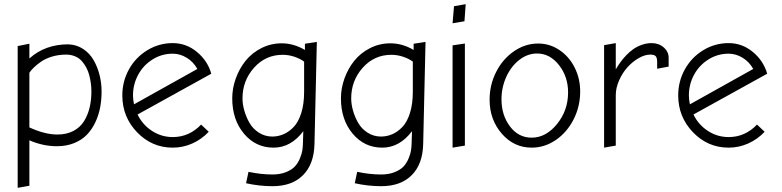

<svg xmlns="http://www.w3.org/2000/svg" viewBox="-20 -709 3754 922"><path d="M308.1 -496.1Q196.3 -496.1 121.1 -428.2V-499L64.9 -487.8V192.9L121.1 183.1V-35.2Q187 -6.8 252.9 -6.8Q298.8 -6.8 335.7 -21.7Q372.6 -36.6 396.7 -61.5Q420.9 -86.4 437.3 -120.6Q453.6 -154.8 460.7 -191.9Q467.8 -229 467.8 -270Q467.8 -310.5 458 -349.1Q448.2 -387.7 429.4 -420.4Q410.6 -453.1 379.2 -473.9Q347.7 -494.6 308.1 -496.1ZM255.9 -63Q195.3 -63 121.1 -97.2V-359.9Q129.4 -372.1 142.1 -384.5Q154.8 -397 176.5 -412.4Q198.2 -427.7 230 -437.3Q261.7 -446.8 297.9 -446.8Q320.8 -446.8 340.1 -438.7Q359.4 -430.7 372.1 -416.5Q384.8 -402.3 394.3 -384.8Q403.8 -367.2 408.9 -346.7Q414.1 -326.2 416.5 -307.4Q418.9 -288.6 418.9 -270Q418.9 -227.1 409.9 -190.7Q400.9 -154.3 382.3 -125.2Q363.8 -96.2 331.3 -79.6Q298.8 -63 255.9 -63Z M809.6 0Q858.4 0 903.1 -19.8Q947.8 -39.6 982.4 -76.2L945.8 -110.8Q888.7 -50.8 809.6 -50.8Q754.9 -50.8 709.5 -80.6Q664.1 -110.4 640.6 -159.2L994.6 -355Q977.1 -417 925.8 -459.5Q874.5 -502 809.6 -502Q743.7 -502 687.7 -468Q631.8 -434.1 599.6 -376.5Q567.4 -318.8 567.4 -251Q567.4 -147.5 638.4 -73.7Q709.5 0 809.6 0ZM809.6 -451.2Q844.7 -451.2 876.7 -431.6Q908.7 -412.1 927.7 -377.9L623.5 -208Q618.7 -231.4 618.7 -251Q618.7 -303.7 643.3 -349.6Q668 -395.5 712.2 -423.3Q756.3 -451.2 809.6 -451.2Z M1501.5 -507.8 1444.3 -499V-469.2Q1390.1 -501 1332.5 -501Q1280.3 -501 1234.9 -477.8Q1189.5 -454.6 1159.4 -417.2Q1129.4 -379.9 1112.3 -332.5Q1095.2 -285.2 1095.2 -236.8Q1095.2 -134.3 1151.6 -67.1Q1208 0 1293.5 0Q1377 0 1436.5 -79.1L1434.6 -18.1Q1434.1 -1.5 1431.6 14.2Q1429.2 29.8 1420.2 51.8Q1411.1 73.7 1396.5 89.8Q1381.8 106 1353.8 117.4Q1325.7 128.9 1288.6 128.9Q1233.4 128.9 1173.3 116.2L1161.6 170.9Q1225.1 185.1 1288.6 185.1Q1382.8 185.1 1435.5 131.8Q1488.3 78.6 1490.2 -19ZM1440.4 -413.1V-268.1Q1440.4 -210 1426.8 -166.5Q1413.1 -123 1390.4 -99.4Q1367.7 -75.7 1342.3 -64.7Q1316.9 -53.7 1288.6 -53.2Q1252.4 -53.2 1223.4 -71.8Q1194.3 -90.3 1178 -119.1Q1161.6 -147.9 1153.1 -178.5Q1144.5 -209 1144.5 -236.8Q1144.5 -321.8 1200 -383.8Q1255.4 -445.8 1337.4 -445.8Q1366.2 -445.8 1393.8 -436.5Q1421.4 -427.2 1440.4 -413.1Z M2023.4 -507.8 1966.3 -499V-469.2Q1912.1 -501 1854.5 -501Q1802.2 -501 1756.8 -477.8Q1711.4 -454.6 1681.4 -417.2Q1651.4 -379.9 1634.3 -332.5Q1617.2 -285.2 1617.2 -236.8Q1617.2 -134.3 1673.6 -67.1Q1730 0 1815.4 0Q1898.9 0 1958.5 -79.1L1956.5 -18.1Q1956.1 -1.5 1953.6 14.2Q1951.2 29.8 1942.1 51.8Q1933.1 73.7 1918.5 89.8Q1903.8 106 1875.7 117.4Q1847.7 128.9 1810.5 128.9Q1755.4 128.9 1695.3 116.2L1683.6 170.9Q1747.1 185.1 1810.5 185.1Q1904.8 185.1 1957.5 131.8Q2010.3 78.6 2012.2 -19ZM1962.4 -413.1V-268.1Q1962.4 -210 1948.7 -166.5Q1935.1 -123 1912.4 -99.4Q1889.6 -75.7 1864.3 -64.7Q1838.9 -53.7 1810.5 -53.2Q1774.4 -53.2 1745.4 -71.8Q1716.3 -90.3 1700 -119.1Q1683.6 -147.9 1675 -178.5Q1666.5 -209 1666.5 -236.8Q1666.5 -321.8 1721.9 -383.8Q1777.3 -445.8 1859.4 -445.8Q1888.2 -445.8 1915.8 -436.5Q1943.4 -427.2 1962.4 -413.1Z M2216.3 -689 2160.2 -679.2 2153.3 -597.2 2210.4 -606.9ZM2153.3 -491.2V0L2212.4 -9.8V-500Z M2533.2 0Q2595.2 0 2648.9 -36.6Q2702.6 -73.2 2734.4 -135.5Q2766.1 -197.8 2766.1 -270Q2766.1 -331.5 2739.7 -384.3Q2713.4 -437 2666.7 -468.5Q2620.1 -500 2564.5 -500Q2502.4 -500 2448.5 -463.1Q2394.5 -426.3 2362.8 -364Q2331.1 -301.8 2331.1 -230Q2331.1 -134.8 2389.4 -67.4Q2447.8 0 2533.2 0ZM2559.1 -452.1Q2620.6 -452.1 2664.3 -396.5Q2708 -340.8 2708 -265.1Q2708 -178.7 2654.8 -113.3Q2601.6 -47.9 2533.2 -47.9Q2469.7 -47.9 2429 -101.8Q2388.2 -155.8 2388.2 -231.9Q2388.2 -289.6 2411.4 -340.3Q2434.6 -391.1 2474.1 -421.6Q2513.7 -452.1 2559.1 -452.1Z M3190.9 -431.2Q3190.9 -460.9 3167.2 -481.4Q3143.6 -502 3108.9 -502Q3085.4 -502 3062.5 -493.9Q3039.6 -485.8 3021.7 -473.4Q3003.9 -460.9 2987.3 -443.6Q2970.7 -426.3 2959 -409.9Q2947.3 -393.6 2937 -376V-502L2880.9 -492.2V0L2937 -9.8V-252Q2937 -286.6 2952.9 -322.8Q2968.8 -358.9 2992.9 -385.7Q3017.1 -412.6 3046.6 -429.7Q3076.2 -446.8 3102.1 -446.8Q3122.6 -446.8 3129.2 -438.5Q3135.7 -430.2 3135.7 -412.1V-378.9L3190.9 -389.2Z M3479 0Q3527.8 0 3572.5 -19.8Q3617.2 -39.6 3651.9 -76.2L3615.2 -110.8Q3558.1 -50.8 3479 -50.8Q3424.3 -50.8 3378.9 -80.6Q3333.5 -110.4 3310.1 -159.2L3664.1 -355Q3646.5 -417 3595.2 -459.5Q3543.9 -502 3479 -502Q3413.1 -502 3357.2 -468Q3301.3 -434.1 3269 -376.5Q3236.8 -318.8 3236.8 -251Q3236.8 -147.5 3307.9 -73.7Q3378.9 0 3479 0ZM3479 -451.2Q3514.2 -451.2 3546.1 -431.6Q3578.1 -412.1 3597.2 -377.9L3293 -208Q3288.1 -231.4 3288.1 -251Q3288.1 -303.7 3312.7 -349.6Q3337.4 -395.5 3381.6 -423.3Q3425.8 -451.2 3479 -451.2Z"/></svg>

Font: Comic Neue Angular
Style: Regular
Weight: 400
Designer: Craig Rozynski
Foundry: Craig Rozynski
Version: Version 2.003